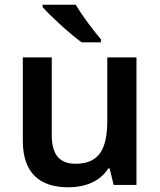

<svg xmlns="http://www.w3.org/2000/svg" viewBox="-20 -786 681 816"><path d="M302 -766H161V-756C193 -719 278 -641 327 -606H409V-619C377 -656 328 -721 302 -766ZM560 -542H436V-275C436 -156 404 -90 301 -90C232 -90 200 -130 200 -212V-542H77V-188C77 -50 149 10 271 10C340 10 405 -14 440 -70H446L463 0H560Z"/></svg>

Font: Noto Sans New Tai Lue Semibold
Style: Regular
Weight: 600
Designer: Monotype Design Team
Foundry: Monotype Imaging Inc.
Version: Version 2.004